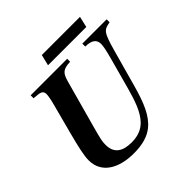

<svg xmlns="http://www.w3.org/2000/svg" viewBox="-206 -966 1156 1156"><g transform="rotate(-45 372.0 -387.5)"><path d="M641 -793H316L299 -723H625ZM642 -497C679 -631 689 -633 744 -644V-669H537V-644C594 -644 616 -623 616 -587C616 -570 609 -535 597 -491L540 -282C517 -199 493 -129 450 -85C421 -55 382 -38 327 -38C251 -38 205 -67 205 -139C205 -167 207 -180 233 -274L314 -568C330 -627 346 -641 408 -644V-669H97V-644L129 -641C161 -638 170 -627 170 -605C170 -593 165 -564 155 -527L104 -334C81 -246 67 -185 67 -145C67 -38 159 18 290 18C364 18 417 2 456 -29C515 -76 547 -156 577 -263Z"/></g></svg>

Font: XITS
Style: Bold Italic
Weight: 700
Italic angle: -16.33°
Designer: MicroPress Inc., with final additions and corrections provided by Coen Hoffman, Elsevier (retired)
Version: Version 1.302